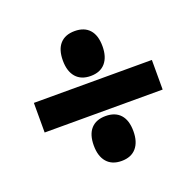

<svg xmlns="http://www.w3.org/2000/svg" viewBox="-105 -747 810 792"><g transform="rotate(-20 300.0 -351.0)"><path d="M41 -285V-415H559V-285ZM300 -439Q258 -439 235.5 -465Q213 -491 213 -538Q213 -586 235.5 -611Q258 -636 300 -636Q342 -636 364.5 -611Q387 -586 387 -538Q387 -491 364.5 -465Q342 -439 300 -439ZM300 -66Q258 -66 235.5 -92Q213 -118 213 -165Q213 -213 235.5 -238Q258 -263 300 -263Q342 -263 364.5 -238Q387 -213 387 -165Q387 -118 364.5 -92Q342 -66 300 -66Z"/></g></svg>

Font: Martian Mono Condensed SemiBold
Style: Regular
Weight: 600
Width: 3
Designer: Roman Shamin
Foundry: Evil Martians
Version: Version 1.000